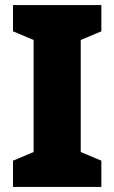

<svg xmlns="http://www.w3.org/2000/svg" viewBox="-20 -734 448 754"><path d="M378 0H31V-103L112 -137V-577L31 -611V-714H378V-611L297 -577V-137L378 -103Z"/></svg>

Font: Noto Sans Gurmukhi UI SemiCondensed Black
Style: Regular
Weight: 900
Width: 4
Designer: Jelle Bosma - Monotype Design Team
Foundry: Monotype Imaging Inc.
Version: Version 2.004; ttfautohint (v1.8.4.7-5d5b)